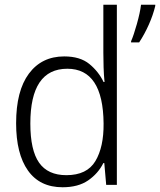

<svg xmlns="http://www.w3.org/2000/svg" viewBox="-20 -780 675 810"><path d="M567 -601Q590 -636 608 -676.5Q626 -717 635 -755V-760H575Q571 -727 557.5 -679Q544 -631 533 -606V-601ZM260 -41Q182 -41 145 -93.5Q108 -146 108 -259Q108 -490 264 -490Q415 -490 417 -259Q418 -160 382.5 -100.5Q347 -41 260 -41ZM416 -92H420L428 0H473V-760H416V-558Q416 -528 417 -496Q418 -464 421 -434H417Q396 -478 357 -510Q318 -542 251 -542Q156 -542 102 -469.5Q48 -397 48 -260Q48 -131 98 -60.5Q148 10 244 10Q310 10 352 -19Q394 -48 416 -92Z"/></svg>

Font: Noto Sans Mono UI Light
Style: Regular
Weight: 300
Designer: Monotype Design team
Foundry: Monotype Imaging Inc.
Version: 1.000